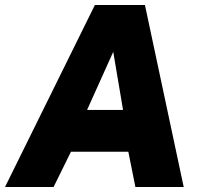

<svg xmlns="http://www.w3.org/2000/svg" viewBox="-45 -743 796 763"><path d="M-25 0H168L237 -140H465L493 0H685L531 -723H332ZM301 -306 405 -537 444 -306Z"/></svg>

Font: United Sans Black
Style: Italic
Weight: 900
Italic angle: -8°
Designer: Pablo Impallari, Rodrigo Fuenzalida (Modified by Dan O. Williams)
Version: Version 1.000;PS 001.000;hotconv 1.0.88;makeotf.lib2.5.64775